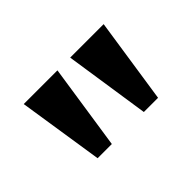

<svg xmlns="http://www.w3.org/2000/svg" viewBox="-56 -863 564 564"><g transform="rotate(-45 225.5 -581.0)"><path d="M100 -448H159L199 -714H59ZM292 -448H351L391 -714H252Z"/></g></svg>

Font: Noto Serif Georgian Condensed Bold
Style: Regular
Weight: 700
Width: 3
Designer: Monotype Design Team, Akaki Razmadze
Foundry: Google LLC
Version: Version 2.003